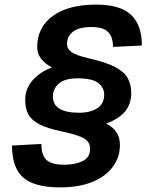

<svg xmlns="http://www.w3.org/2000/svg" viewBox="-20 -746 640 831"><path d="M240 65Q129 65 80.5 22.5Q32 -20 32 -116L159 -123Q159 -74 181.5 -53.5Q204 -33 259 -33Q304 -33 337 -48.5Q370 -64 370 -102Q370 -131 344.5 -146.5Q319 -162 248 -177Q186 -190 151.5 -207.5Q117 -225 103 -250.5Q89 -276 89 -313Q89 -363 122 -399.5Q155 -436 205 -454Q141 -488 141 -542Q141 -627 208 -676.5Q275 -726 396 -726Q500 -726 547 -682Q594 -638 594 -549L469 -543Q469 -586 448 -607.5Q427 -629 376 -629Q322 -629 296 -609Q270 -589 270 -555Q270 -534 290.5 -520Q311 -506 363 -494Q438 -477 478 -456Q518 -435 533 -407.5Q548 -380 548 -344Q548 -297 522.5 -265Q497 -233 440 -211Q470 -195 484.5 -173Q499 -151 499 -118Q499 -65 468 -23.5Q437 18 379.5 41.5Q322 65 240 65ZM323 -258Q371 -258 401 -277.5Q431 -297 431 -337Q431 -366 405.5 -386.5Q380 -407 316 -407Q261 -407 235 -384.5Q209 -362 209 -328Q209 -258 323 -258Z"/></svg>

Font: Geist Mono SemiBold
Style: Italic
Weight: 600
Italic angle: -12°
Monospace: yes
Designer: Basement.studio, Andrés Briganti, Mateo Zaragoza
Foundry: Basement.studio, Vercel, Andrés Briganti, Guido Ferreyra, Mateo Zaragoza
Version: Version 1.500; ttfautohint (v1.8.4.7-5d5b)